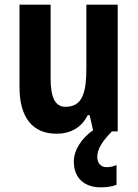

<svg xmlns="http://www.w3.org/2000/svg" viewBox="-20 -566 593 827"><path d="M399 110C399 77 419 44 462 0H487V-546H352V-274C352 -166 335 -106 262 -106C217 -106 198 -147 198 -228V-546H64V-191C64 -60 120 10 224 10C283 10 331 -16 358 -70H366L381 -5C333 28 298 79 298 130C298 196 338 241 415 241C444 241 466 236 482 230V145C472 149 459 154 439 154C414 154 399 136 399 110Z"/></svg>

Font: Noto Sans Telugu Condensed
Style: Bold
Weight: 700
Width: 3
Designer: Jelle Bosma - Monotype Design Team
Foundry: Monotype Imaging Inc.
Version: Version 2.005